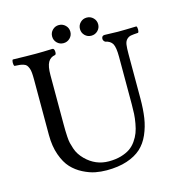

<svg xmlns="http://www.w3.org/2000/svg" viewBox="-112 -852 891 960"><g transform="rotate(-15 333.5 -372.0)"><path d="M323.2 9.8Q293.5 9.8 264.4 4.2Q235.4 -1.5 202.6 -18.1Q169.9 -34.7 145.5 -60.8Q121.1 -86.9 105 -132.1Q88.9 -177.2 88.9 -235.8V-522.9Q88.9 -543.9 87.6 -558.1Q86.4 -572.3 82.3 -582.5Q78.1 -592.8 73.5 -598.4Q68.8 -604 58.8 -607.4Q48.8 -610.8 39.3 -611.8Q29.8 -612.8 12.2 -613.8Q7.8 -618.2 7.8 -630.4Q7.8 -642.6 12.2 -647Q86.4 -645 131.8 -645Q167 -645 216.8 -647Q226.6 -647 227.5 -631.1Q228.5 -615.2 221.2 -613.8Q197.3 -609.9 185.5 -589.1Q173.8 -568.4 173.8 -522.9V-269Q173.8 -245.6 174.1 -235.4Q174.3 -225.1 175.5 -203.9Q176.8 -182.6 179.9 -169.9Q183.1 -157.2 188.7 -139.9Q194.3 -122.6 203.9 -108.2Q213.4 -93.8 226.1 -81.1Q276.4 -30.8 345.2 -30.8Q380.4 -30.8 408.2 -38.8Q436 -46.9 455.1 -59.8Q474.1 -72.8 488 -92.8Q502 -112.8 509.5 -132.8Q517.1 -152.8 521.7 -179.4Q526.4 -206.1 527.6 -227.8Q528.8 -249.5 528.8 -276.9V-522.9Q528.8 -571.3 518.6 -589.8Q508.3 -608.4 481 -613.8Q469.7 -622.1 471.9 -634.5Q474.1 -647 487.8 -647Q501 -647 522.5 -646Q543.9 -645 555.2 -645Q592.3 -645 651.9 -647Q656.2 -642.6 656.2 -630.4Q656.2 -618.2 651.9 -613.8Q626 -612.3 614 -610.1Q602.1 -607.9 592.5 -598.4Q583 -588.9 580.6 -572Q578.1 -555.2 578.1 -522.9V-294.9Q578.1 -238.3 571.5 -194.3Q564.9 -150.4 547.6 -110.8Q530.3 -71.3 502 -45.7Q473.6 -20 428.7 -5.1Q383.8 9.8 323.2 9.8ZM245.6 -673.8Q231.9 -687.5 231.9 -707Q231.9 -726.6 245.6 -740.2Q259.3 -753.9 278.8 -753.9Q298.3 -753.9 312.3 -740.2Q326.2 -726.6 326.2 -707Q326.2 -687.5 312.3 -673.8Q298.3 -660.2 278.8 -660.2Q259.3 -660.2 245.6 -673.8ZM389.6 -673.8Q376 -687.5 376 -707Q376 -726.6 389.6 -740.2Q403.3 -753.9 422.9 -753.9Q442.4 -753.9 456.3 -740.2Q470.2 -726.6 470.2 -707Q470.2 -687.5 456.3 -673.8Q442.4 -660.2 422.9 -660.2Q403.3 -660.2 389.6 -673.8Z"/></g></svg>

Font: Linux Libertine G
Style: Regular
Weight: 400
Designer: Philipp H. Poll
Foundry: Philipp H. Poll
Version: Version 4.7.5